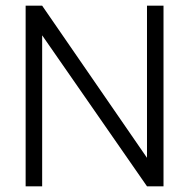

<svg xmlns="http://www.w3.org/2000/svg" viewBox="-20 -654 664 674"><path d="M554 -634V0H496L128 -530V0H70V-634H128L496 -100V-634Z"/></svg>

Font: Linear
Style: Regular
Weight: 400
Designer: Braydon G. Fuller
Foundry: Braydon G. Fuller
Version: Version 1.000;PS 001.000;hotconv 1.0.38